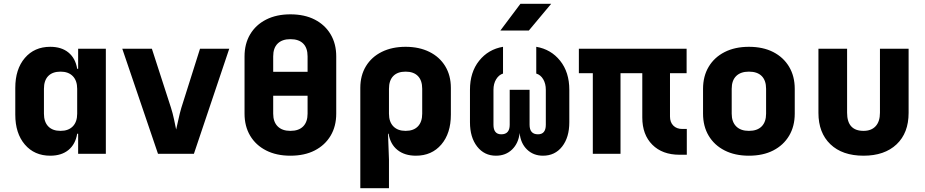

<svg xmlns="http://www.w3.org/2000/svg" viewBox="-20 -805 4840 1005"><path d="M243 10Q160 10 110 -48.5Q60 -107 60 -205V-345Q60 -443 110 -501.5Q160 -560 243 -560Q302 -560 338.5 -530Q375 -500 384 -445H389V-550H534V0H389V-105H384Q375 -50 338.5 -20Q302 10 243 10ZM297 -120Q338 -120 361 -143.5Q384 -167 384 -210V-340Q384 -383 361 -406.5Q338 -430 297 -430Q255 -430 232.5 -407Q210 -384 210 -340V-210Q210 -167 232.5 -143.5Q255 -120 297 -120Z M807 0 620 -550H775L875 -241Q884 -213 891 -180Q898 -147 902 -127Q907 -147 914 -180Q921 -213 929 -240L1027 -550H1180L995 0Z M1500 10Q1427 10 1373 -17.5Q1319 -45 1289.5 -94.5Q1260 -144 1260 -210V-510Q1260 -576 1289.5 -625.5Q1319 -675 1373 -702.5Q1427 -730 1500 -730Q1574 -730 1627.5 -702.5Q1681 -675 1710.5 -625.5Q1740 -576 1740 -510V-210Q1740 -144 1710.5 -94.5Q1681 -45 1627.5 -17.5Q1574 10 1500 10ZM1410 -429H1590V-510Q1590 -554 1567 -577Q1544 -600 1500 -600Q1457 -600 1433.5 -577Q1410 -554 1410 -510ZM1500 -120Q1544 -120 1567 -143.5Q1590 -167 1590 -210V-304H1410V-210Q1410 -167 1433.5 -143.5Q1457 -120 1500 -120Z M1866 180V-345Q1866 -410 1895.5 -458.5Q1925 -507 1978.5 -533.5Q2032 -560 2103 -560Q2174 -560 2227.5 -533.5Q2281 -507 2310.5 -458.5Q2340 -410 2340 -345V-205Q2340 -107 2290 -48.5Q2240 10 2157 10Q2098 10 2060.5 -20Q2023 -50 2014 -105H2011L2016 30V180ZM2103 -120Q2145 -120 2167.5 -143.5Q2190 -167 2190 -210V-340Q2190 -384 2167.5 -407Q2145 -430 2103 -430Q2061 -430 2038.5 -407Q2016 -384 2016 -340V-210Q2016 -167 2039 -143.5Q2062 -120 2103 -120Z M2576 10Q2515 10 2477.5 -38Q2440 -86 2440 -165V-335Q2440 -427 2488 -487Q2536 -547 2613 -560V-420Q2591 -413 2577 -390Q2563 -367 2563 -335V-152Q2563 -102 2604 -102Q2648 -102 2648 -152V-335H2752V-152Q2752 -102 2796 -102Q2837 -102 2837 -152V-335Q2837 -367 2823.5 -390Q2810 -413 2787 -420V-560Q2864 -547 2912 -487Q2960 -427 2960 -335V-165Q2960 -86 2922.5 -38Q2885 10 2822 10Q2772 10 2738.5 -22.5Q2705 -55 2700 -109Q2694 -55 2660.5 -22.5Q2627 10 2576 10ZM2599 -645 2704 -785H2865L2748 -645Z M3537 5Q3447 5 3394.5 -47.5Q3342 -100 3342 -190V-422H3228V0H3083V-422H3010V-550H3574V-422H3487V-195Q3487 -165 3504.5 -147.5Q3522 -130 3551 -130H3575V5Z M3900 10Q3827 10 3773 -17.5Q3719 -45 3689.5 -94.5Q3660 -144 3660 -210V-340Q3660 -406 3689.5 -455.5Q3719 -505 3773 -532.5Q3827 -560 3900 -560Q3974 -560 4027.5 -532.5Q4081 -505 4110.5 -455.5Q4140 -406 4140 -340V-210Q4140 -144 4110.5 -94.5Q4081 -45 4027.5 -17.5Q3974 10 3900 10ZM3900 -120Q3944 -120 3967 -143.5Q3990 -167 3990 -210V-340Q3990 -384 3967 -407Q3944 -430 3900 -430Q3857 -430 3833.5 -407Q3810 -384 3810 -340V-210Q3810 -167 3833.5 -143.5Q3857 -120 3900 -120Z M4500 10Q4389 10 4326.5 -50Q4264 -110 4264 -214V-550H4414V-215Q4414 -120 4500 -120Q4541 -120 4563.5 -144.5Q4586 -169 4586 -215V-550H4736V-214Q4736 -109 4673 -49.5Q4610 10 4500 10Z"/></svg>

Font: NKDuy Mono ExtraBold
Style: Regular
Weight: 800
Monospace: yes
Designer: NKDuy
Foundry: NKDuy
Version: Version 2.251; ttfautohint (v1.8.4.7-5d5b)